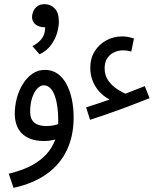

<svg xmlns="http://www.w3.org/2000/svg" viewBox="-20 -673 766 923"><path d="M533 -183Q508 -192 486.5 -207Q465 -222 448.5 -243.5Q432 -265 423 -291Q414 -317 414 -347Q414 -393 435.5 -427Q457 -461 492 -479.5Q527 -498 568 -498Q582 -498 595 -495.5Q608 -493 624 -488L611 -425Q598 -429 588.5 -430Q579 -431 572 -431Q548 -431 527.5 -421Q507 -411 495 -392Q483 -373 483 -345Q483 -310 501 -285Q519 -260 544 -244Q569 -228 589 -220ZM413 -97 394 -157Q439 -171 488.5 -188Q538 -205 586.5 -224Q635 -243 676 -259L699 -201Q666 -188 629.5 -174Q593 -160 555.5 -146Q518 -132 482 -120Q446 -108 413 -97ZM45 230 22 162Q97 144 143.5 116Q190 88 215.5 53.5Q241 19 250.5 -19Q260 -57 260 -95Q260 -128 256 -158Q252 -188 243.5 -212Q235 -236 221.5 -249.5Q208 -263 190 -263Q174 -263 159 -247Q144 -231 134.5 -202.5Q125 -174 125 -136Q125 -109 135.5 -94Q146 -79 164 -73Q182 -67 203 -67Q223 -67 243 -71.5Q263 -76 277 -85L281 -22Q265 -7 240 -1Q215 5 194 5Q153 5 125.5 -6Q98 -17 81.5 -35.5Q65 -54 58 -77.5Q51 -101 51 -125Q51 -164 61 -201.5Q71 -239 90.5 -270Q110 -301 136.5 -319Q163 -337 196 -337Q231 -337 257 -318.5Q283 -300 300 -268Q317 -236 325.5 -195Q334 -154 334 -108Q334 -20 301.5 48.5Q269 117 205 163Q141 209 45 230ZM170 -412 136 -451Q182 -476 192.5 -510Q203 -544 190 -589L253 -571Q240 -557 224 -549.5Q208 -542 193 -542Q169 -542 151.5 -555Q134 -568 134 -592Q134 -604 140 -618.5Q146 -633 159.5 -643Q173 -653 194 -653Q223 -653 243 -632.5Q263 -612 263 -569Q263 -544 254 -513.5Q245 -483 224.5 -455.5Q204 -428 170 -412Z"/></svg>

Font: Noto Sans Arabic ExtraCondensed
Style: Regular
Weight: 400
Width: 2
Designer: Monotype Design Team, Nadine Chahine, Nizar Qandah and Khaled Hosny
Foundry: Monotype Imaging Inc.
Version: Version 2.012